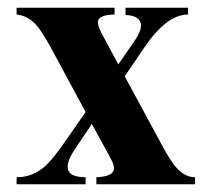

<svg xmlns="http://www.w3.org/2000/svg" viewBox="-20 -476 540 496"><path d="M483.9 0H229V-18.1Q274.4 -20 274.4 -41.5Q274.4 -51.3 265.6 -67.4L217.3 -155.8L173.3 -90.3Q154.8 -63 154.8 -45.4Q154.8 -18.1 201.2 -18.1V0H22.9V-18.1Q62 -18.1 93.3 -43.9Q114.3 -61.5 145 -106L201.2 -186.5L110.8 -354Q87.4 -397 71.3 -414.1Q50.8 -435.5 22.9 -438.5V-456.1H275.9V-438.5Q232.9 -437.5 232.9 -418.5Q232.9 -408.2 243.2 -388.7L285.6 -309.6L327.1 -369.6Q344.2 -394 344.2 -410.2Q344.2 -435.1 304.2 -437.5V-456.1H465.8V-438.5Q411.1 -438.5 354 -355L302.2 -278.8L398.4 -101.1Q420.9 -59.6 435.1 -43.5Q457.5 -18.1 483.9 -18.1Z"/></svg>

Font: Dai Banna SIL Light
Style: Bold
Weight: 700
Designer: Victor Gaultney
Foundry: SIL International
Version: Version 2.001